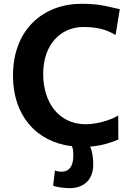

<svg xmlns="http://www.w3.org/2000/svg" viewBox="-20 -771 674 1018"><path d="M271.5 132.3 261.7 212.9C273.9 220.7 321.3 226.6 349.6 226.6C415 226.6 471.2 191.4 474.1 107.9C475.6 71.8 470.2 32.2 458 6.3C526.4 1 570.8 -16.6 607.4 -31.2L606.9 -159.2C581.1 -140.1 502 -112.3 434.6 -112.3C293.5 -112.3 209 -225.1 209 -379.4C209 -535.6 302.2 -627.9 422.9 -627.9C523.4 -627.9 566.4 -599.6 592.8 -585.4L615.2 -722.2C568.4 -731 521 -751 413.1 -751C210.4 -751 48.8 -615.7 48.8 -369.6C48.8 -164.1 167 -19 361.8 4.4C367.2 18.6 370.1 37.6 368.2 65.9C366.2 116.2 340.8 139.2 309.1 139.2C293.9 139.2 279.8 137.7 271.5 132.3Z"/></svg>

Font: Merriweather Sans
Style: Bold
Weight: 700
Designer: Eben Sorkin ( eben@eyebytes.com )
Foundry: Eben Sorkin
Version: Version 1.003